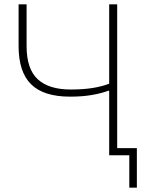

<svg xmlns="http://www.w3.org/2000/svg" viewBox="-20 -718 698 888"><path d="M578 0H485V-298H480Q448 -286 404 -278.5Q360 -271 304 -271Q182 -271 124 -328Q66 -385 66 -505V-698H103V-505Q103 -399 154.5 -351.5Q206 -304 307 -304Q364 -304 408 -311Q452 -318 485 -331V-698H522V-33H613V150H578Z"/></svg>

Font: IBM Plex Sans ExtLt
Style: Regular
Weight: 200
Designer: Mike Abbink, Paul van der Laan, Pieter van Rosmalen
Foundry: Bold Monday
Version: Version 3.005